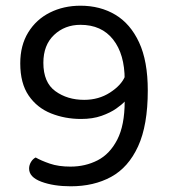

<svg xmlns="http://www.w3.org/2000/svg" viewBox="-20 -640 592 673"><path d="M82 -49Q82 -61 88.5 -72Q95 -83 105 -88Q124 -77 154.5 -66.5Q185 -56 227 -56Q279 -56 322 -78Q365 -100 391 -150.5Q417 -201 417 -284Q408 -274 387.5 -259.5Q367 -245 336 -234Q305 -223 264 -223Q208 -223 159 -242.5Q110 -262 80.5 -305Q51 -348 51 -418Q51 -481 79 -526.5Q107 -572 155 -596Q203 -620 262 -620Q331 -620 384 -588.5Q437 -557 467.5 -491.5Q498 -426 498 -323Q498 -201 464 -127Q430 -53 369.5 -20Q309 13 228 13Q168 13 125 -3Q82 -19 82 -49ZM275 -290Q326 -290 365.5 -315.5Q405 -341 418 -372L417 -361Q417 -450 376.5 -501.5Q336 -553 262 -553Q207 -553 169.5 -517.5Q132 -482 132 -420Q132 -351 174 -320.5Q216 -290 275 -290Z"/></svg>

Font: Baloo Paaji 2
Style: Regular
Weight: 400
Designer: Shuchita Grover, Noopur Datye and Ek Type
Foundry: Ek Type
Version: Version 1.700